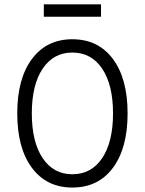

<svg xmlns="http://www.w3.org/2000/svg" viewBox="-20 -842 660 875"><path d="M309.6 -602.5Q396.5 -602.5 445.8 -528.8Q495.1 -455.1 495.1 -325.2Q495.1 -195.3 445.8 -121.6Q396.5 -47.9 309.6 -47.9Q223.6 -47.9 174.3 -121.6Q125 -195.3 125 -325.2Q125 -455.1 174.3 -528.8Q223.6 -602.5 309.6 -602.5ZM309.6 12.7Q427.7 12.7 494.6 -77.1Q561.5 -167 561.5 -325.2Q561.5 -483.4 494.6 -573.2Q427.7 -663.1 309.6 -663.1Q192.4 -663.1 125.5 -573.2Q58.6 -483.4 58.6 -325.2Q58.6 -167 125.5 -77.1Q192.4 12.7 309.6 12.7ZM440.4 -765.6H179.7V-822.3H440.4Z"/></svg>

Font: Lohit Devanagari
Style: Regular
Weight: 400
Version: 2.95.4